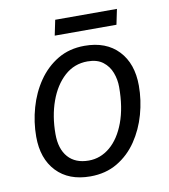

<svg xmlns="http://www.w3.org/2000/svg" viewBox="-78 -740 719 815"><g transform="rotate(-10 281.5 -332.5)"><path d="M246.6 7.8Q153.8 7.8 101.3 -47.6Q48.8 -103 48.8 -197.8Q48.8 -260.7 66.2 -322Q83.5 -383.3 117.7 -433.1Q151.9 -482.9 201.9 -512.7Q252 -542.5 317.4 -542.5Q410.6 -542.5 463.1 -486.8Q515.6 -431.2 515.6 -335.9Q515.6 -273.9 498.5 -212.9Q481.4 -151.9 447.5 -101.8Q413.6 -51.8 363.3 -22Q313 7.8 246.6 7.8ZM251.5 -59.6Q302.2 -59.6 343.3 -94Q384.3 -128.4 408.2 -192.6Q432.1 -256.8 432.1 -345.2Q432.1 -377 420.9 -406.7Q409.7 -436.5 384.8 -455.8Q359.9 -475.1 318.4 -475.1Q261.2 -475.1 219.2 -437.3Q177.2 -399.4 154.3 -335.7Q131.3 -272 131.3 -194.3Q131.3 -130.4 162.6 -95Q193.8 -59.6 251.5 -59.6ZM200.7 -606.9 214.4 -672.9H480.5L466.8 -606.9Z"/></g></svg>

Font: Open Sans
Style: Italic
Weight: 400
Italic angle: -12°
Designer: Monotype Design Team
Foundry: Monotype Imaging Inc.
Version: Version 3.000; ttfautohint (v1.8.4)